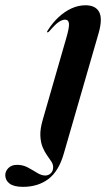

<svg xmlns="http://www.w3.org/2000/svg" viewBox="-149 -468 412 728"><path d="M225 -342.5 93 114Q74 181 34.5 210.8Q-5 240.5 -62 240.5Q-96.5 240.5 -112.8 228Q-129 215.5 -129 196Q-129 181 -117 169Q-105 157 -84 157Q-62 157 -43.5 167Q-25 177 -8.5 187.2Q8 197.5 22.5 197.5Q34.5 197.5 43.5 189.2Q52.5 181 52.5 166Q52.5 154.5 45.2 143.8Q38 133 28.8 120Q19.5 107 12.2 89Q5 71 4 46Q3 21 13 -13.5L101.5 -321Q114 -363 112.5 -378.2Q111 -393.5 97.5 -393.5Q87.5 -393.5 74 -384.8Q60.5 -376 38 -349.5Q36 -347.5 34.2 -346.2Q32.5 -345 30.5 -345.5Q29 -346 29.5 -347.8Q30 -349.5 31.5 -352Q50.5 -382 73.5 -403.2Q96.5 -424.5 122.2 -436.2Q148 -448 175 -448Q213.5 -448 227 -422.5Q240.5 -397 225 -342.5Z"/></svg>

Font: Fraunces 120pt SemiBold
Style: Italic
Weight: 600
Italic angle: -16°
Version: Version 1.000;[b76b70a41]